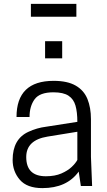

<svg xmlns="http://www.w3.org/2000/svg" viewBox="-20 -957 552 988"><path d="M45 0ZM198 11Q119 11 82 -32Q45 -75 45 -134Q45 -242 127 -279Q170 -299 218 -305L378 -330Q378 -380 368.5 -413.5Q359 -447 332.5 -464.5Q306 -482 255 -482Q184 -482 158 -446Q132 -410 132 -355H65Q65 -541 256 -541Q327 -541 369.5 -516.5Q412 -492 430 -447.5Q448 -403 448 -344V-150L454 0H396L385 -74Q324 11 198 11ZM216 -50Q263 -50 296 -64.5Q329 -79 349 -98Q369 -117 378 -134V-279L224 -254Q115 -236 115 -149Q115 -50 216 -50ZM300 -657ZM300 -657H212V-745H300ZM373 -871ZM373 -871H139V-937H373Z"/></svg>

Font: Tanohe Sans
Style: Regular
Weight: 400
Designer: Village Type and Design LLC & Cristiano Sobral
Foundry: Cooper Hewitt Smithsonian Design Museum
Version: Version 1.00;September 29, 2021;FontCreator 13.0.0.2655 64-b